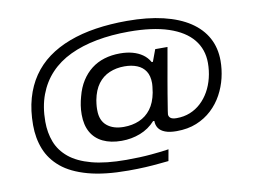

<svg xmlns="http://www.w3.org/2000/svg" viewBox="-87 -827 1459 1109"><g transform="rotate(-10 642.0 -272.5)"><path d="M580 154Q440 154 344 127.5Q248 101 191 53.5Q134 6 108.5 -58.5Q83 -123 83 -200Q83 -286 103 -356.5Q123 -427 161 -482.5Q199 -538 254 -578.5Q309 -619 380.5 -646Q452 -673 537.5 -686Q623 -699 721 -699Q841 -699 933 -677Q1025 -655 1087.5 -613.5Q1150 -572 1182 -513Q1214 -454 1214 -379Q1214 -329 1202 -278.5Q1190 -228 1165 -182Q1140 -136 1101.5 -100Q1063 -64 1011.5 -43Q960 -22 894 -22Q853 -22 827 -32Q801 -42 789 -60Q777 -78 777 -102L770 -103Q733 -62 681.5 -42Q630 -22 572 -22Q508 -22 462.5 -44Q417 -66 393.5 -108Q370 -150 370 -211Q370 -239 374 -265Q378 -291 385 -315Q398 -366 422.5 -404.5Q447 -443 480.5 -469Q514 -495 556.5 -508Q599 -521 649 -521Q689 -521 722 -512Q755 -503 780 -485.5Q805 -468 821 -440H828L854 -510H926L907 -402Q899 -357 892 -317.5Q885 -278 879.5 -244.5Q874 -211 870 -186Q866 -161 863.5 -146Q861 -131 861 -126Q861 -113 871.5 -104.5Q882 -96 907 -96Q950 -96 986 -110.5Q1022 -125 1050.5 -151.5Q1079 -178 1099 -213.5Q1119 -249 1129.5 -291.5Q1140 -334 1140 -379Q1140 -459 1093 -516.5Q1046 -574 953 -605Q860 -636 721 -636Q619 -636 531.5 -619.5Q444 -603 374.5 -570Q305 -537 256.5 -485.5Q208 -434 182 -364.5Q156 -295 156 -207Q156 -142 177 -87.5Q198 -33 246.5 7Q295 47 376.5 69Q458 91 580 91Q620 91 657 89.5Q694 88 726.5 85Q759 82 785.5 79Q812 76 829 73L817 140Q794 142 760 145.5Q726 149 681.5 151.5Q637 154 580 154ZM598 -99Q648 -99 689 -116.5Q730 -134 757.5 -170.5Q785 -207 796 -265Q797 -276 798.5 -284Q800 -292 800.5 -298.5Q801 -305 801.5 -310Q802 -315 802 -320Q802 -363 784.5 -390Q767 -417 735 -430Q703 -443 661 -443Q613 -443 573 -426Q533 -409 506 -373Q479 -337 468 -279Q466 -267 465 -258Q464 -249 463.5 -242.5Q463 -236 463 -230.5Q463 -225 463 -220Q463 -160 499.5 -129.5Q536 -99 598 -99Z"/></g></svg>

Font: Archivo Expanded
Style: Italic
Weight: 400
Width: 7
Italic angle: -10°
Designer: Hector Gatti
Foundry: Omnibus-Type
Version: Version 2.001